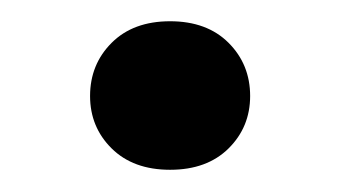

<svg xmlns="http://www.w3.org/2000/svg" viewBox="-20 -152 324 178"><path d="M63.5 -63Q63.5 -92.3 83.5 -112.3Q103.5 -132.3 137.7 -132.3Q171.9 -132.3 191.9 -112.3Q211.9 -92.3 211.9 -63Q211.9 -34.2 191.9 -14.4Q171.9 5.4 137.7 5.4Q103.5 5.4 83.5 -14.4Q63.5 -34.2 63.5 -63Z"/></svg>

Font: Roboto SemiBold
Style: Regular
Weight: 600
Designer: Christian Robertson
Foundry: Google
Version: Version 3.009; 2024